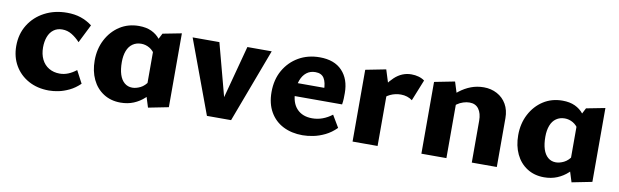

<svg xmlns="http://www.w3.org/2000/svg" viewBox="-36 -756 3510 1088"><g transform="rotate(10 1718.5 -212.0)"><path d="M258 14Q191 14 140 -14Q89 -42 60.5 -91Q32 -140 32 -203Q32 -272 65 -325Q98 -378 155 -408Q212 -438 284 -438Q328 -438 363.5 -426Q399 -414 429 -391L376 -285Q354 -309 328.5 -324.5Q303 -340 273 -340Q244 -340 223.5 -324.5Q203 -309 193 -282Q183 -255 183 -221Q183 -182 197.5 -152.5Q212 -123 239 -107Q266 -91 301 -91Q326 -91 349.5 -100.5Q373 -110 396 -128L434 -56Q405 -28 373.5 -13Q342 2 313 8Q284 14 258 14Z M669 11Q613 11 571 -16Q529 -43 506.5 -90.5Q484 -138 484 -199Q484 -266 512 -319.5Q540 -373 588 -404Q636 -435 698 -435Q740 -435 770 -421Q800 -407 819.5 -382.5Q839 -358 849 -327L813 -285Q798 -312 775.5 -325Q753 -338 728 -338Q700 -338 679 -323.5Q658 -309 647.5 -281.5Q637 -254 637 -217Q637 -175 646.5 -145.5Q656 -116 675 -100Q694 -84 720 -84Q742 -84 766.5 -96Q791 -108 811 -139L853 -101Q832 -67 805 -42Q778 -17 744 -3Q710 11 669 11ZM828 12 801 -74V-347L836 -415L944 -436V-11Z M1165 0 1008 -424H1162L1265 -37H1220L1323 -424H1463L1304 0Z M1717 14Q1654 14 1605.5 -10.5Q1557 -35 1529.5 -82.5Q1502 -130 1502 -197Q1502 -269 1533 -323Q1564 -377 1617 -407.5Q1670 -438 1738 -438Q1822 -438 1867 -390.5Q1912 -343 1912 -263Q1912 -248 1911.5 -231Q1911 -214 1908 -197H1793V-257Q1793 -303 1778 -327Q1763 -351 1728 -351Q1698 -351 1677 -334.5Q1656 -318 1645 -288.5Q1634 -259 1634 -221Q1634 -158 1666 -124Q1698 -90 1754 -90Q1785 -90 1813.5 -100.5Q1842 -111 1868 -131L1909 -62Q1879 -32 1845 -15.5Q1811 1 1778 7.5Q1745 14 1717 14ZM1569 -197 1585 -272H1899V-197Z M2003 0V-413L2120 -436L2147 -350V0ZM2118 -255 2094 -286Q2127 -354 2169.5 -393.5Q2212 -433 2266 -433Q2288 -433 2307.5 -427.5Q2327 -422 2342 -411L2293 -289Q2280 -299 2263 -304.5Q2246 -310 2227 -310Q2195 -310 2166 -296.5Q2137 -283 2118 -255Z M2689 0V-241Q2689 -283 2671 -308Q2653 -333 2618 -333Q2601 -333 2582 -327Q2563 -321 2547 -309.5Q2531 -298 2521 -281L2483 -322Q2512 -357 2543.5 -381.5Q2575 -406 2609.5 -419Q2644 -432 2683 -432Q2725 -432 2759.5 -413.5Q2794 -395 2813.5 -361Q2833 -327 2833 -281V0ZM2399 0V-413L2516 -436L2543 -350V0Z M3106 11Q3050 11 3008 -16Q2966 -43 2943.5 -90.5Q2921 -138 2921 -199Q2921 -266 2949 -319.5Q2977 -373 3025 -404Q3073 -435 3135 -435Q3177 -435 3207 -421Q3237 -407 3256.5 -382.5Q3276 -358 3286 -327L3250 -285Q3235 -312 3212.5 -325Q3190 -338 3165 -338Q3137 -338 3116 -323.5Q3095 -309 3084.5 -281.5Q3074 -254 3074 -217Q3074 -175 3083.5 -145.5Q3093 -116 3112 -100Q3131 -84 3157 -84Q3179 -84 3203.5 -96Q3228 -108 3248 -139L3290 -101Q3269 -67 3242 -42Q3215 -17 3181 -3Q3147 11 3106 11ZM3265 12 3238 -74V-347L3273 -415L3381 -436V-11Z"/></g></svg>

Font: Ysabeau Infant ExtraBold
Style: Regular
Weight: 800
Designer: Christian Thalmann (Catharsis Fonts)
Version: Version 2.001;gftools[0.9.30]; featfreeze: ss01,ss02,lnum